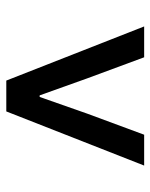

<svg xmlns="http://www.w3.org/2000/svg" viewBox="46 -840 478 610"><g transform="rotate(-90 285.0 -535.0)"><path d="M64 -316H162L229 -497L282 -648H287L341 -497L408 -316H506L334 -754H236Z"/></g></svg>

Font: Noto Sans HK Medium
Style: Regular
Weight: 500
Designer: Ryoko NISHIZUKA 西塚涼子 (kana, bopomofo & ideographs); Paul D. Hunt (Latin, Greek & Cyrillic); Sandoll Communications 산돌커뮤니
Foundry: Adobe
Version: Version 2.002;hotconv 1.0.116;makeotfexe 2.5.65601